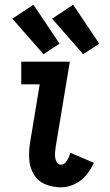

<svg xmlns="http://www.w3.org/2000/svg" viewBox="-20 -794 472 822"><path d="M241 8Q270 8 299 -5.5Q328 -19 348.5 -43.5Q369 -68 382 -97L281 -140Q278 -129 273.5 -118.5Q269 -108 260.5 -98.5Q252 -89 241 -89Q229 -89 223 -99.5Q217 -110 216 -121.5Q215 -133 216 -145Q217 -157 219 -169L279 -530H71V-433H150L109 -185Q103 -149 105 -113.5Q107 -78 124 -48.5Q141 -19 173 -5.5Q205 8 241 8ZM336 -562 405 -607 293 -774 203 -714ZM166 -562 235 -607 123 -774 33 -714Z"/></svg>

Font: Iosevka Sparkle Semibold
Style: Italic
Weight: 600
Italic angle: -9°
Designer: Belleve Invis
Foundry: Belleve Invis
Version: Version 4.5.0; ttfautohint (v1.8.3)